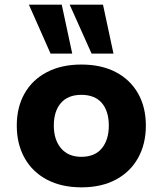

<svg xmlns="http://www.w3.org/2000/svg" viewBox="-20 -793 698 824"><path d="M330 11Q244 11 181.5 -22Q119 -55 85.5 -115Q52 -175 52 -254Q52 -333 85.5 -392Q119 -451 181.5 -483.5Q244 -516 329 -516Q415 -516 477 -483.5Q539 -451 572.5 -392Q606 -333 606 -254Q606 -175 572.5 -115Q539 -55 477 -22Q415 11 330 11ZM329 -120Q387 -120 417 -156.5Q447 -193 447 -254Q447 -316 417 -351Q387 -386 329 -386Q272 -386 241.5 -351Q211 -316 211 -254Q211 -193 242 -156.5Q273 -120 329 -120ZM373 -563 279 -773H422L467 -563ZM197 -563 104 -773H245L290 -563Z"/></svg>

Font: Nunito Sans 6pt ExtraBold
Style: Regular
Weight: 800
Version: Version 3.101;gftools[0.9.27]